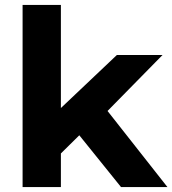

<svg xmlns="http://www.w3.org/2000/svg" viewBox="-20 -762 702 782"><path d="M473 0H662L418 -310L642 -538H456L228 -322V-742H72V0H228V-137L303 -211Z"/></svg>

Font: Montserrat Lite
Style: Bold
Weight: 700
Designer: Julieta Ulanovsky
Foundry: Julieta Ulanovsky
Version: Version 7.200;PS 007.200;hotconv 1.0.88;makeotf.lib2.5.64775